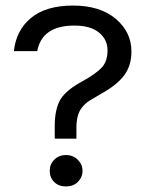

<svg xmlns="http://www.w3.org/2000/svg" viewBox="-20 -660 539 691"><path d="M248 -568Q305 -568 336 -543Q367 -518 367 -479Q367 -441 348 -419Q327 -395 274 -366Q219 -336 198 -303Q177 -268 177 -206V-161H255V-200Q255 -247 274 -272Q286 -287 301 -297Q327 -313 343 -322Q400 -353 427 -389Q453 -424 453 -475Q453 -544 397 -592Q340 -640 243 -640Q145 -640 91 -595Q38 -551 30 -476H114Q131 -568 248 -568ZM217 -102Q192 -102 175 -85Q159 -69 159 -45Q159 -21 175 -5Q191 11 217 11Q244 11 260 -5Q277 -22 277 -45Q277 -68 260 -85Q243 -102 217 -102Z"/></svg>

Font: FEC Monospace Regular
Style: Regular
Weight: 500
Designer: Jonathan Pinhorn
Foundry: FEC
Version: Version 0.1